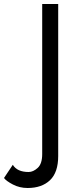

<svg xmlns="http://www.w3.org/2000/svg" viewBox="-131 -720 391 960"><path d="M-67 104Q-45 140 12 140Q35 140 57.5 119.5Q80 99 80 50V-700H160V60Q160 142 119 181Q78 220 7 220Q-33 220 -66.5 202.5Q-100 185 -111 170Z"/></svg>

Font: Jost*
Style: Regular
Weight: 400
Version: Version 3.7